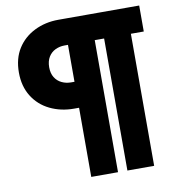

<svg xmlns="http://www.w3.org/2000/svg" viewBox="-88 -788 894 968"><g transform="rotate(-10 359.0 -304.5)"><path d="M404 -254H275Q208 -254 152.5 -281Q97 -308 65 -359.5Q33 -411 33 -481Q33 -553 65 -603.5Q97 -654 152.5 -681.5Q208 -709 275 -709H689V-576H283Q258 -576 236 -565.5Q214 -555 201 -533.5Q188 -512 188 -481Q188 -450 201 -429Q214 -408 236 -397.5Q258 -387 283 -387H404ZM438 100H301V-709H438ZM623 100H486V-709H623Z"/></g></svg>

Font: Outfit ExtraBold
Style: Regular
Weight: 800
Designer: Rodrigo Fuenzalida
Foundry: fragTYPE
Version: Version 1.100;gftools[0.9.27]